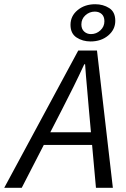

<svg xmlns="http://www.w3.org/2000/svg" viewBox="-71 -898 601 918"><path d="M-50.8 0 303.1 -656.3H392.7L468.6 0H387.8L353.8 -376.9Q349.6 -429.6 344.7 -482.1Q339.7 -534.7 335.9 -590.7H331.9Q305.9 -534.5 280.4 -483Q254.8 -431.4 226.8 -376.9L32.9 0ZM106.2 -204.9 121.6 -265.5H409.7L395.6 -204.9ZM362 -699.8Q323.9 -699.8 295 -718.8Q266.1 -737.7 266.1 -779.2Q266.1 -821.6 300.2 -849.7Q334.2 -877.8 384.3 -877.8Q422.3 -877.8 451.3 -859.3Q480.2 -840.8 480.2 -798.4Q480.2 -756.6 446.3 -728.2Q412.4 -699.8 362 -699.8ZM364 -735Q389.6 -735 408.9 -752.8Q428.2 -770.5 428.2 -796.4Q428.2 -819.1 415.3 -830.8Q402.4 -842.5 382.3 -842.5Q356.7 -842.5 337.4 -825Q318.1 -807.5 318.1 -781.2Q318.1 -759.5 331.3 -747.3Q344.6 -735 364 -735Z"/></svg>

Font: Source Sans Variable
Style: Italic
Weight: 200
Italic angle: -11°
Designer: Paul D. Hunt
Foundry: Adobe Systems Incorporated
Version: Version 3.006;hotconv 1.0.111;makeotfexe 2.5.65597